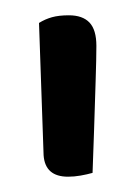

<svg xmlns="http://www.w3.org/2000/svg" viewBox="-20 -692 176 251"><path d="M101 -466Q94 -464 85.5 -462.5Q77 -461 69 -461Q54 -461 46 -468Q38 -475 37 -489L31 -662Q39 -667 48 -669.5Q57 -672 70 -672Q88 -672 97 -662.5Q106 -653 106 -632Q106 -616 105 -585.5Q104 -555 103 -522.5Q102 -490 101 -466Z"/></svg>

Font: Baloo Tamma 2
Style: Regular
Weight: 400
Designer: Divya Kowshik, Shuchita Grover and Ek Type
Foundry: Ek Type
Version: Version 1.700